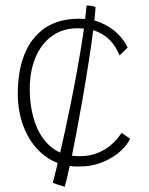

<svg xmlns="http://www.w3.org/2000/svg" viewBox="-20 -684 553 713"><path d="M301.5 -663.5Q313 -663.5 321.5 -662Q330 -660.5 335 -657.5Q333 -625.5 326.2 -572Q319.5 -518.5 309.2 -453Q299 -387.5 287 -318.5Q275 -249.5 262.8 -185.2Q250.5 -121 239.5 -70Q228.5 -19 220.5 9.5Q211 7 196.2 2Q181.5 -3 176 -5Q190 -58.5 205.5 -126.2Q221 -194 236.2 -267.5Q251.5 -341 264.8 -413.5Q278 -486 287.8 -550.5Q297.5 -615 301.5 -663.5ZM463 -169Q453.5 -146.5 427.2 -122.5Q401 -98.5 361.2 -82Q321.5 -65.5 271 -65.5Q200 -65.5 149.5 -102.8Q99 -140 72.5 -201.8Q46 -263.5 46 -336.5Q46 -420 71 -482.5Q96 -545 146.8 -579.8Q197.5 -614.5 275.5 -614.5Q321.5 -614.5 357.8 -598.2Q394 -582 418.5 -557.2Q443 -532.5 454 -507.5L424 -478Q421 -485.5 412.5 -501.8Q404 -518 386.8 -536Q369.5 -554 341 -566.5Q312.5 -579 269.5 -579Q212.5 -579 172.5 -549.8Q132.5 -520.5 111.5 -469.8Q90.5 -419 90.5 -353.5Q90.5 -286 109.8 -229.2Q129 -172.5 169.8 -138.2Q210.5 -104 275 -104Q313.5 -104 342 -115.8Q370.5 -127.5 389.5 -143.5Q408.5 -159.5 419 -173.2Q429.5 -187 431.5 -190.5Z"/></svg>

Font: Grandstander Thin Thin
Style: Regular
Weight: 250
Version: Version 1.200